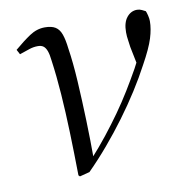

<svg xmlns="http://www.w3.org/2000/svg" viewBox="-61 -519 564 589"><g transform="rotate(-10 221.0 -224.5)"><path d="M138 8Q137 -64 135 -127Q133 -190 129 -246.5Q125 -303 118 -353Q116 -372 112 -383Q108 -394 101.5 -399Q95 -404 84 -404Q71 -404 58.5 -400Q46 -396 26 -389L18 -404Q45 -427 67.5 -442Q90 -457 115 -457Q136 -457 148 -449.5Q160 -442 166 -425Q172 -408 175 -381Q182 -336 185.5 -276.5Q189 -217 191 -153.5Q193 -90 193 -32L187 -35Q215 -66 239.5 -97Q264 -128 286 -159Q308 -190 327 -221Q346 -252 364 -284Q371 -298 375.5 -306Q380 -314 384 -324L378 -278L363 -352Q362 -362 360 -374Q358 -386 358 -399Q358 -429 371 -445Q384 -461 403 -461Q411 -461 418 -457.5Q425 -454 429 -452Q431 -448 433.5 -438Q436 -428 436 -420Q436 -396 427 -367Q418 -338 392 -291Q373 -255 348.5 -216.5Q324 -178 295.5 -139.5Q267 -101 236 -64.5Q205 -28 173 4L142 12Z"/></g></svg>

Font: Source Serif 4 60pt
Style: Italic
Weight: 400
Italic angle: -12°
Version: Version 4.004;hotconv 1.0.116;makeotfexe 2.5.65601